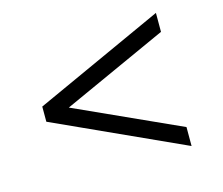

<svg xmlns="http://www.w3.org/2000/svg" viewBox="-85 -808 909 783"><g transform="rotate(-15 370.0 -416.0)"><path d="M632.5 -135V-215L189.5 -416L632.5 -617V-697L86 -448V-384Z"/></g></svg>

Font: Spartan Medium
Style: Regular
Weight: 500
Designer: Matt Bailey, Mirko Velimirovic
Foundry: Matt Bailey
Version: Version 1.003; ttfautohint (v1.8.3)